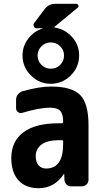

<svg xmlns="http://www.w3.org/2000/svg" viewBox="-20 -990 540 1020"><path d="M299.8 -744.1Q279.3 -764.6 250 -764.6Q220.7 -764.6 200.2 -744.1Q179.7 -723.6 179.7 -694.8Q179.7 -666 200.2 -645.5Q220.7 -625 250 -625Q279.3 -625 299.8 -645.5Q320.3 -666 320.3 -694.8Q320.3 -723.6 299.8 -744.1ZM99.6 -695.3Q99.6 -745.1 130.4 -785.2Q161.1 -825.2 208 -838.9L207 -839.8H174.8Q164.1 -839.8 159.7 -850.1Q155.3 -860.4 162.1 -868.2L217.8 -942.4Q240.2 -970.7 275.4 -969.7H384.8Q393.6 -969.7 396.5 -961.4Q399.4 -953.1 391.6 -948.2L268.6 -846.7Q268.6 -844.7 269.5 -843.8Q324.2 -835.9 362.3 -793.9Q400.4 -752 400.4 -695.3Q400.4 -633.8 356 -589.4Q311.5 -544.9 250 -544.9Q188.5 -544.9 144 -589.4Q99.6 -633.8 99.6 -695.3ZM315.4 -224.6V-240.2Q315.4 -245.1 309.6 -245.1H290Q231.4 -245.1 200.7 -222.2Q169.9 -199.2 169.9 -160.2Q169.9 -128.9 185.1 -111.8Q200.2 -94.7 224.6 -94.7Q315.4 -94.7 315.4 -224.6ZM250 -530.3Q361.3 -530.3 405.8 -485.4Q450.2 -440.4 450.2 -325.2V-35.2Q450.2 -20.5 439.9 -10.3Q429.7 0 415 0H358.4Q343.8 0 333.5 -9.8Q323.2 -19.5 322.3 -35.2L321.3 -64.5Q321.3 -65.4 320.3 -65.4Q318.4 -65.4 318.4 -64.5Q269.5 9.8 184.6 9.8Q116.2 9.8 78.1 -32.2Q40 -74.2 40 -150.4Q40 -238.3 103.5 -286.6Q167 -335 290 -335H309.6Q314.5 -335 315.4 -339.8V-344.7Q315.4 -384.8 299.3 -401.4Q283.2 -418 245.1 -418Q190.4 -418 97.7 -390.6Q85.9 -386.7 75.7 -394.5Q65.4 -402.3 65.4 -415V-460Q65.4 -475.6 74.7 -487.8Q84 -500 98.6 -504.9Q188.5 -530.3 250 -530.3Z"/></svg>

Font: Rounded-L Mgen+ 1m bold
Style: Bold
Weight: 700
Designer: [Source Han Sans]
Ryoko NISHIZUKA  (kana & ideographs); Paul D. Hunt (Latin, Greek & Cyrillic); Wenlong ZHANG  (bopomofo
Version: Version 1.059.20150602